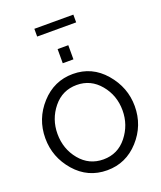

<svg xmlns="http://www.w3.org/2000/svg" viewBox="-193 -1226 1134 1351"><g transform="rotate(-20 374.0 -550.5)"><path d="M230 -1048V-1106H522V-1048ZM335 -810V-916H415V-810ZM39 -355Q39 -500 136.5 -607.5Q234 -715 375 -715Q518 -715 613 -604.5Q708 -494 708 -354Q708 -209 611 -102Q514 5 373 5Q229 5 134 -104Q39 -213 39 -355ZM374 -76Q482 -76 549.5 -161Q617 -246 617 -355Q617 -467 548 -550Q479 -633 374 -633Q266 -633 198 -549Q130 -465 130 -355Q130 -242 198.5 -159Q267 -76 374 -76Z"/></g></svg>

Font: Raleway-v4020 Medium
Style: Regular
Weight: 500
Designer: Matt McInerney, Pablo Impallari, Rodrigo Fuenzalida
Foundry: Matt McInerney, Pablo Impallari, Rodrigo Fuenzalida
Version: Version 4.020;PS 004.020;hotconv 1.0.88;makeotf.lib2.5.64775